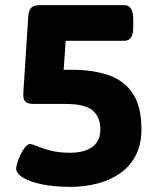

<svg xmlns="http://www.w3.org/2000/svg" viewBox="-20 -720 629 748"><path d="M254 8Q193 8 145.5 -1.5Q98 -11 70.5 -27.5Q43 -44 43 -64Q43 -72 48 -87.5Q53 -103 61 -119.5Q69 -136 78.5 -147.5Q88 -159 97 -159Q104 -159 124 -150.5Q144 -142 176.5 -133.5Q209 -125 253 -125Q309 -125 340 -148Q371 -171 371 -215Q371 -264 341 -289.5Q311 -315 237 -315H113Q87 -315 78 -325Q69 -335 71 -360L90 -655Q92 -680 102 -690Q112 -700 138 -700H464Q499 -700 499 -645V-612Q499 -561 464 -561H236L228 -448H262Q343 -448 403.5 -427Q464 -406 497.5 -355.5Q531 -305 531 -216Q531 -156 508 -113Q485 -70 446 -43.5Q407 -17 357.5 -4.5Q308 8 254 8Z"/></svg>

Font: Asap Semi Expanded ExtraBold
Style: Regular
Weight: 800
Width: 6
Designer: Pablo Cosgaya
Foundry: Omnibus-Type
Version: Version 3.001; ttfautohint (v1.8.4.7-5d5b)